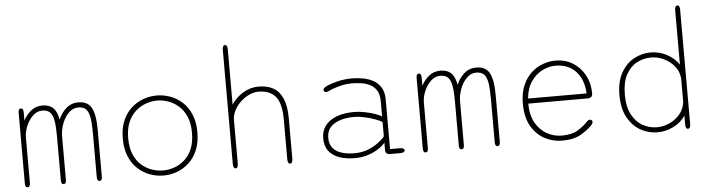

<svg xmlns="http://www.w3.org/2000/svg" viewBox="-47 -971 4427 1190"><g transform="rotate(-5 2166.5 -376.0)"><path d="M307 9.5Q299.5 9.5 295.5 3.8Q291.5 -2 291.5 -16V-287.5Q291.5 -348 285.5 -385Q279.5 -422 262.8 -439Q246 -456 213.5 -456Q181 -456 155 -430.8Q129 -405.5 114 -369.5Q99 -333.5 99 -300V-16Q99 9.5 83.5 9.5Q67.5 9.5 67.5 -16V-454.5Q67.5 -481 83.5 -481Q91 -481 95 -474.8Q99 -468.5 99 -454.5V-404Q117 -439.5 147 -463.5Q177 -487.5 217.5 -487.5Q260.5 -487.5 284.2 -464.5Q308 -441.5 317 -391Q334 -431.5 365.5 -459.5Q397 -487.5 441 -487.5Q499 -487.5 522.8 -444.8Q546.5 -402 546.5 -306.5V-16Q546.5 9.5 531 9.5Q515 9.5 515 -16V-287.5Q515 -348 509 -385Q503 -422 486.5 -439Q470 -456 437.5 -456Q404.5 -456 378.5 -430Q352.5 -404 337.8 -364.8Q323 -325.5 323 -286V-16Q323 -2 318.8 3.8Q314.5 9.5 307 9.5Z M929 10.5Q887 10.5 846 -4Q805 -18.5 771 -49Q737 -79.5 716.8 -126.8Q696.5 -174 696.5 -239Q696.5 -304 716.8 -351Q737 -398 771 -428.2Q805 -458.5 846 -473Q887 -487.5 929 -487.5Q970.5 -487.5 1011.5 -473Q1052.5 -458.5 1086.2 -428.2Q1120 -398 1140.2 -351Q1160.5 -304 1160.5 -239Q1160.5 -174 1140.2 -126.8Q1120 -79.5 1086.2 -49Q1052.5 -18.5 1011.5 -4Q970.5 10.5 929 10.5ZM929 -21Q962 -21 996.5 -32.5Q1031 -44 1060.8 -69.5Q1090.5 -95 1108.8 -136.8Q1127 -178.5 1127 -239Q1127 -298.5 1108.8 -339.8Q1090.5 -381 1060.8 -406.8Q1031 -432.5 996.5 -444.2Q962 -456 929 -456Q896 -456 861 -444.2Q826 -432.5 796.2 -406.8Q766.5 -381 748.2 -339.8Q730 -298.5 730 -239Q730 -178.5 748.2 -136.8Q766.5 -95 796.2 -69.5Q826 -44 861 -32.5Q896 -21 929 -21Z M1716.5 5Q1701 5 1701 -24V-269Q1701 -372.5 1665 -414.2Q1629 -456 1559 -456Q1530 -456 1500.8 -442.2Q1471.5 -428.5 1447 -405.2Q1422.5 -382 1407.8 -353.2Q1393 -324.5 1393 -295V-24Q1393 5 1377.5 5Q1370 5 1366 -2.5Q1362 -10 1362 -24V-733.5Q1362 -747.5 1366 -754.8Q1370 -762 1377.5 -762Q1393 -762 1393 -733.5V-390Q1419.5 -431.5 1464.8 -459.5Q1510 -487.5 1563 -487.5Q1616 -487.5 1653.8 -466.5Q1691.5 -445.5 1712 -398.5Q1732.5 -351.5 1732.5 -274V-24Q1732.5 5 1716.5 5Z M2338 0Q2324 0 2316.8 -6.8Q2309.5 -13.5 2309.5 -26V-73.5Q2298 -57.5 2270.8 -38.8Q2243.5 -20 2204.5 -6.8Q2165.5 6.5 2118.5 6.5Q2065.5 6.5 2023.8 -8Q1982 -22.5 1958 -53.2Q1934 -84 1934 -133.5Q1934 -179 1958.8 -211.5Q1983.5 -244 2029.5 -261.5Q2075.5 -279 2138.5 -279Q2170 -279 2205 -272Q2240 -265 2268.5 -255Q2297 -245 2309.5 -235.5V-331Q2309.5 -373.5 2293.5 -398.8Q2277.5 -424 2251.5 -436.5Q2225.5 -449 2195.8 -453Q2166 -457 2138 -457Q2103 -457 2062.8 -446.5Q2022.5 -436 1998.5 -423.5Q1992.5 -420.5 1987 -418.8Q1981.5 -417 1977.5 -417Q1970 -417 1966 -421.8Q1962 -426.5 1962 -431.5Q1962 -437 1967 -442.2Q1972 -447.5 1981.5 -452.5Q2008 -465.5 2051.8 -476.5Q2095.5 -487.5 2144.5 -487.5Q2176.5 -487.5 2210.8 -481.5Q2245 -475.5 2274.5 -459.8Q2304 -444 2322.5 -414.8Q2341 -385.5 2341 -339V-30.5H2402Q2416 -30.5 2423.2 -26.5Q2430.5 -22.5 2430.5 -15Q2430.5 -8 2423.2 -4Q2416 0 2402 0ZM2309.5 -201Q2295.5 -211.5 2264.5 -222.5Q2233.5 -233.5 2199.2 -241Q2165 -248.5 2139.5 -248.5Q2059 -248.5 2012.2 -219.2Q1965.5 -190 1965.5 -133.5Q1965.5 -92 1986.5 -68Q2007.5 -44 2042.8 -34Q2078 -24 2120.5 -24Q2167 -24 2205.5 -39.5Q2244 -55 2271 -76Q2298 -97 2309.5 -112.5Z M2783 9.5Q2775.5 9.5 2771.5 3.8Q2767.5 -2 2767.5 -16V-287.5Q2767.5 -348 2761.5 -385Q2755.5 -422 2738.8 -439Q2722 -456 2689.5 -456Q2657 -456 2631 -430.8Q2605 -405.5 2590 -369.5Q2575 -333.5 2575 -300V-16Q2575 9.5 2559.5 9.5Q2543.5 9.5 2543.5 -16V-454.5Q2543.5 -481 2559.5 -481Q2567 -481 2571 -474.8Q2575 -468.5 2575 -454.5V-404Q2593 -439.5 2623 -463.5Q2653 -487.5 2693.5 -487.5Q2736.5 -487.5 2760.2 -464.5Q2784 -441.5 2793 -391Q2810 -431.5 2841.5 -459.5Q2873 -487.5 2917 -487.5Q2975 -487.5 2998.8 -444.8Q3022.5 -402 3022.5 -306.5V-16Q3022.5 9.5 3007 9.5Q2991 9.5 2991 -16V-287.5Q2991 -348 2985 -385Q2979 -422 2962.5 -439Q2946 -456 2913.5 -456Q2880.5 -456 2854.5 -430Q2828.5 -404 2813.8 -364.8Q2799 -325.5 2799 -286V-16Q2799 -2 2794.8 3.8Q2790.5 9.5 2783 9.5Z M3408 10.5Q3352.5 10.5 3301.5 -16Q3250.5 -42.5 3218 -97.8Q3185.5 -153 3185.5 -239Q3185.5 -304.5 3205.5 -351.5Q3225.5 -398.5 3258.5 -428.8Q3291.5 -459 3331 -473.2Q3370.5 -487.5 3409 -487.5Q3471.5 -487.5 3518.8 -457.5Q3566 -427.5 3592.5 -377.2Q3619 -327 3619 -265Q3619 -251 3611.2 -243.8Q3603.5 -236.5 3590 -236.5H3219Q3219.5 -164 3246.8 -116.2Q3274 -68.5 3317.2 -44.8Q3360.5 -21 3408 -21Q3472 -21 3509 -43.8Q3546 -66.5 3567 -89.5Q3573.5 -96.5 3578.8 -100.2Q3584 -104 3590 -104Q3596 -104 3601 -100.2Q3606 -96.5 3606 -90Q3606 -85 3603.5 -79.8Q3601 -74.5 3595.5 -69Q3571 -42 3526 -15.8Q3481 10.5 3408 10.5ZM3220.5 -268H3584.5Q3581 -353.5 3534 -404.8Q3487 -456 3407 -456Q3366 -456 3325.2 -435.8Q3284.5 -415.5 3255.5 -374Q3226.5 -332.5 3220.5 -268Z M4192 5Q4176.5 5 4176.5 -24V-77.5Q4149 -37.5 4102 -13.5Q4055 10.5 4001 10.5Q3947.5 10.5 3898.2 -16.5Q3849 -43.5 3817.8 -99Q3786.5 -154.5 3786.5 -239Q3786.5 -324 3817.8 -378.8Q3849 -433.5 3898.2 -460Q3947.5 -486.5 4001 -486.5Q4055 -486.5 4102 -461.5Q4149 -436.5 4176.5 -395.5V-733.5Q4176.5 -747.5 4180.5 -754.8Q4184.5 -762 4192 -762Q4207.5 -762 4207.5 -733.5V-24Q4207.5 5 4192 5ZM4176.5 -163.5V-309.5Q4173 -353 4146.2 -385.8Q4119.5 -418.5 4081 -436.8Q4042.5 -455 4002.5 -455Q3954 -455 3912.5 -432.8Q3871 -410.5 3845.5 -363Q3820 -315.5 3820 -239Q3820 -164.5 3845.5 -116Q3871 -67.5 3912.5 -44.2Q3954 -21 4002.5 -21Q4042.5 -21 4080.8 -38.8Q4119 -56.5 4145.5 -88.8Q4172 -121 4176.5 -163.5Z"/></g></svg>

Font: Sono Monospace ExtraLight
Style: Regular
Weight: 250
Version: Version 2.112